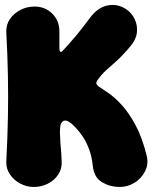

<svg xmlns="http://www.w3.org/2000/svg" viewBox="-20 -718 611 763"><path d="M114 25Q86 25 60.5 11.5Q35 -2 19.5 -25Q4 -48 5 -76Q10 -171 11.5 -252.5Q13 -334 11.5 -415.5Q10 -497 5 -591Q4 -620 19.5 -642.5Q35 -665 61 -678.5Q87 -692 117 -692Q159 -692 187.5 -664Q216 -636 216 -593V-525Q216 -518 219 -513.5Q222 -509 229 -516Q238 -526 250.5 -539.5Q263 -553 283.5 -577.5Q304 -602 336 -645Q368 -689 408 -696.5Q448 -704 482 -681Q504 -666 515.5 -641.5Q527 -617 524 -589Q521 -561 499 -535Q467 -497 443.5 -476Q420 -455 402 -439Q384 -423 367 -399Q360 -389 364.5 -382.5Q369 -376 374 -373Q388 -364 412 -347.5Q436 -331 464 -300.5Q492 -270 518.5 -221Q545 -172 563 -99Q571 -66 556.5 -37.5Q542 -9 515 8Q488 25 455 25Q418 25 386 6.5Q354 -12 349 -57Q345 -96 334 -125Q323 -154 310 -173.5Q297 -193 285 -206Q273 -219 265 -226Q251 -237 244 -238.5Q237 -240 232 -237Q227 -234 224 -229.5Q221 -225 220 -220Q219 -212 218.5 -202Q218 -192 218 -194Q219 -165 220 -150Q221 -135 222.5 -120.5Q224 -106 225 -77Q227 -48 211.5 -24.5Q196 -1 170 12Q144 25 114 25Z"/></svg>

Font: Winky Sans Black
Style: Regular
Weight: 900
Designer: Simon Atzbach
Foundry: typofactur
Version: Version 1.205